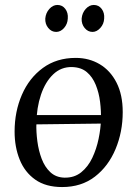

<svg xmlns="http://www.w3.org/2000/svg" viewBox="-20 -745 561 776"><path d="M101 -242 103 -280H429L427 -246ZM286 -511Q340 -511 383 -485.5Q426 -460 451 -411Q476 -362 476 -292Q476 -212 447 -142.5Q418 -73 363.5 -31Q309 11 231 11Q165 11 122.5 -19Q80 -49 59.5 -100Q39 -151 39 -213Q39 -294 68.5 -362Q98 -430 153.5 -470.5Q209 -511 286 -511ZM271 -474Q227 -475 195 -444.5Q163 -414 145.5 -362Q128 -310 127 -246Q126 -212 131 -174Q136 -136 148.5 -103Q161 -70 183.5 -49Q206 -28 240 -27Q280 -26 308 -48.5Q336 -71 353 -107Q370 -143 378.5 -184Q387 -225 388 -261Q389 -296 384.5 -333Q380 -370 367 -402Q354 -434 331 -453.5Q308 -473 271 -474ZM354 -616Q335 -616 322 -632Q309 -648 310 -670Q312 -693 326.5 -709Q341 -725 359 -725Q379 -725 391 -709Q403 -693 401 -670Q400 -648 385.5 -632Q371 -616 354 -616ZM207 -616Q188 -616 175 -632Q162 -648 163 -670Q165 -693 179.5 -709Q194 -725 212 -725Q232 -725 244 -709Q256 -693 254 -670Q253 -648 239 -632Q225 -616 207 -616Z"/></svg>

Font: Lora
Style: Italic
Weight: 400
Italic angle: -3°
Designer: Olga Karpushina, Alexei Vanyashin (Cyrillic)
Foundry: Cyreal
Version: Version 3.008